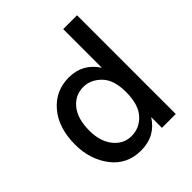

<svg xmlns="http://www.w3.org/2000/svg" viewBox="-196 -836 972 972"><g transform="rotate(-45 290.0 -350.0)"><path d="M142 -249Q142 -173 179.5 -126Q217 -79 274 -79Q332 -79 372 -123Q412 -167 412 -257Q412 -344 370.5 -386Q329 -428 277 -428Q218 -428 180 -381.5Q142 -335 142 -249ZM511 0H412V-77Q359 7 257 7Q157 7 99 -68.5Q41 -144 41 -251Q41 -370 102 -442Q163 -514 259 -514Q358 -514 412 -430V-707H511Z"/></g></svg>

Font: Hind Vadodara Medium
Style: Regular
Weight: 500
Designer: Hitesh Malaviya
Foundry: Indian Type Foundry
Version: Version 1.001;PS 1.0;hotconv 1.0.86;makeotf.lib2.5.63406; tt